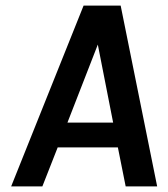

<svg xmlns="http://www.w3.org/2000/svg" viewBox="-20 -669 603 689"><path d="M20 0 280 -649H413L544 0H431L403 -140H187L132 0ZM222 -229H386L331 -509Z"/></svg>

Font: Karla
Style: Bold Italic
Weight: 700
Italic angle: -8°
Designer: Jonathan Pinhorn
Version: Version 2.004;gftools[0.9.33]